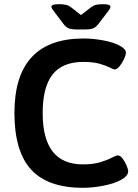

<svg xmlns="http://www.w3.org/2000/svg" viewBox="-20 -891 659 918"><path d="M353 -750Q323 -750 309.5 -755Q296 -760 283 -777L237 -838Q226 -851 226 -858Q226 -865 234 -868Q242 -871 263 -871Q282 -871 295 -868Q308 -865 320 -856L367 -819L415 -856Q427 -865 439.5 -868Q452 -871 471 -871Q492 -871 500 -868Q508 -865 508 -858Q508 -854 505.5 -849.5Q503 -845 497 -837L451 -777Q438 -760 424.5 -755Q411 -750 381 -750ZM376 7Q209 7 129 -80Q49 -167 49 -351Q49 -707 380 -707Q428 -707 478.5 -697Q529 -687 557 -670Q582 -655 582 -640Q582 -628 573 -608.5Q564 -589 551.5 -574Q539 -559 528 -559Q522 -559 505 -568Q488 -577 457 -586Q426 -595 378 -595Q279 -595 231.5 -535Q184 -475 184 -350Q184 -105 376 -105Q425 -105 459.5 -115.5Q494 -126 514.5 -137Q535 -148 543 -148Q555 -148 566.5 -132.5Q578 -117 585.5 -98.5Q593 -80 593 -73Q593 -61 584 -50.5Q575 -40 559 -31Q526 -13 474 -3Q422 7 376 7Z"/></svg>

Font: Asap SemiBold
Style: Regular
Weight: 600
Designer: Pablo Cosgaya
Foundry: Omnibus-Type
Version: Version 3.001; ttfautohint (v1.8.3)